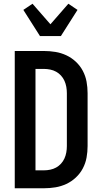

<svg xmlns="http://www.w3.org/2000/svg" viewBox="-20 -1008 540 1028"><path d="M59 0V-735H215Q246 -735 276.5 -730Q307 -725 335 -712Q363 -699 386 -677.5Q409 -656 423.5 -628.5Q438 -601 443.5 -570.5Q449 -540 449 -509V-226Q449 -195 443.5 -164.5Q438 -134 423.5 -106.5Q409 -79 386 -57.5Q363 -36 335 -23Q307 -10 276.5 -5Q246 0 215 0ZM170 -96H215Q232 -96 249 -99.5Q266 -103 280.5 -111Q295 -119 306.5 -131.5Q318 -144 325 -159.5Q332 -175 335 -192Q338 -209 338 -226V-509Q338 -526 335 -543Q332 -560 325 -575.5Q318 -591 306.5 -603.5Q295 -616 280.5 -624Q266 -632 249 -635.5Q232 -639 215 -639H170ZM194 -815 105 -955 154 -988 250 -878 346 -988 395 -955 306 -815Z"/></svg>

Font: Iosevka Term
Style: Bold
Weight: 700
Monospace: yes
Designer: Belleve Invis
Foundry: Belleve Invis
Version: Version 30.0.1